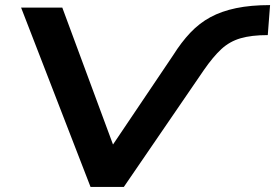

<svg xmlns="http://www.w3.org/2000/svg" viewBox="-20 -735 1082 755"><path d="M336 0 63 -705H225L435 -138H405L661 -518Q693 -569 728.5 -606.5Q764 -644 807.5 -667.5Q851 -691 908.5 -703Q966 -715 1042 -715L1033 -597Q969 -597 926 -584.5Q883 -572 850.5 -542Q818 -512 782 -460L467 0Z"/></svg>

Font: Nunito Sans 10pt Expanded
Style: Bold Italic
Weight: 700
Width: 7
Italic angle: -9°
Designer: Vernon Adams
Foundry: Vernon Adams
Version: Version 3.101;gftools[0.9.27]